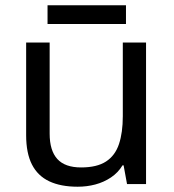

<svg xmlns="http://www.w3.org/2000/svg" viewBox="-20 -697 658 727"><path d="M533 -536V0H461L448 -71H444Q427 -43 400 -25Q373 -7 341 1.5Q309 10 274 10Q210 10 166.5 -10.5Q123 -31 101 -74Q79 -117 79 -185V-536H168V-191Q168 -127 197 -95Q226 -63 287 -63Q347 -63 381.5 -85.5Q416 -108 430.5 -151.5Q445 -195 445 -257V-536ZM457 -677V-606H160V-677Z"/></svg>

Font: Noto Sans Hebrew
Style: Regular
Weight: 400
Designer: Monotype Design Team
Foundry: Monotype Imaging Inc.
Version: Version 2.003;January 10, 2023;FontCreator 14.0.0.2877 64-bi